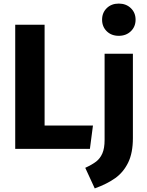

<svg xmlns="http://www.w3.org/2000/svg" viewBox="-20 -831 823 1072"><path d="M229 -130H499L482 0H65V-693H229ZM722 -60Q722 23 695.5 77Q669 131 623.5 163.5Q578 196 509 221L456 106Q495 88 517 71Q539 54 551.5 25.5Q564 -3 564 -50V-531H722ZM737 -721Q737 -682 710.5 -656.5Q684 -631 643 -631Q602 -631 576 -656.5Q550 -682 550 -721Q550 -760 576 -785.5Q602 -811 643 -811Q684 -811 710.5 -785.5Q737 -760 737 -721Z"/></svg>

Font: FiraGOUPP
Style: Bold
Weight: 700
Designer: bBox Type
Foundry: bBox Type GmbH
Version: Version 1.001